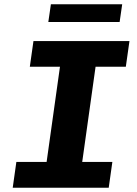

<svg xmlns="http://www.w3.org/2000/svg" viewBox="-20 -878 640 898"><path d="M39.5 0 56.5 -120.5H198L260.5 -566H119.5L136.5 -686H585.5L568.5 -566H427L364.5 -120.5H505.5L488.5 0ZM206 -775 218 -858H551.5L539.5 -775Z"/></svg>

Font: Chivo Mono Medium
Style: Italic
Weight: 500
Italic angle: -8.05°
Monospace: yes
Designer: Hector Gatti
Foundry: Omnibus-Type
Version: Version 1.008